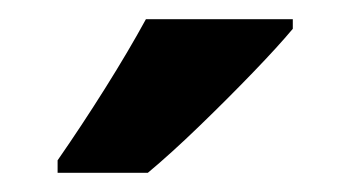

<svg xmlns="http://www.w3.org/2000/svg" viewBox="-20 -786 365 200"><path d="M285 -756Q270 -738 243.5 -710.5Q217 -683 187.5 -654.5Q158 -626 134 -606H40V-619Q65 -655 89.5 -694Q114 -733 132 -766H285Z"/></svg>

Font: Noto Sans Gurmukhi UI Condensed
Style: Bold
Weight: 700
Width: 3
Designer: Jelle Bosma - Monotype Design Team
Foundry: Monotype Imaging Inc.
Version: Version 2.004; ttfautohint (v1.8.4.7-5d5b)